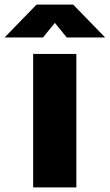

<svg xmlns="http://www.w3.org/2000/svg" viewBox="-92 -820 480 840"><path d="M53 0V-584H242V0ZM-72 -656 68 -800H228L368 -656H200L148 -720L96 -656Z"/></svg>

Font: BDO Grotesk Black
Style: Regular
Weight: 900
Designer: Deni Anggara
Foundry: Lokal Container
Version: Version 2.000